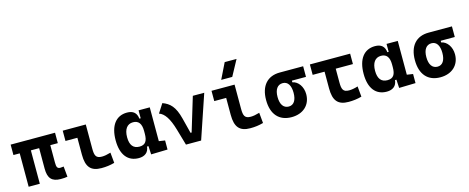

<svg xmlns="http://www.w3.org/2000/svg" viewBox="-39 -1488 5351 2191"><g transform="rotate(-15 2636.5 -392.5)"><path d="M477.5 9.8C512.2 9.8 529.8 8.3 557.1 3.9L545.4 -119.6C529.3 -117.2 518.1 -115.7 506.8 -115.7C468.8 -115.7 461.4 -137.7 461.4 -189V-394.5H550.3V-517.6H25.9V-394.5H100.1V0H231.9V-394.5H329.6V-151.4C329.6 -38.6 373.5 9.8 477.5 9.8Z M959 9.8C1014.6 9.8 1060.5 3.9 1113.8 -10.7L1102.1 -134.3C1059.1 -121.6 1027.3 -115.7 998 -115.7C926.8 -115.7 913.6 -150.9 913.6 -232.9V-517.6H641.1V-396H781.7V-195.3C781.7 -51.8 833.5 9.8 959 9.8Z M1400.4 9.8C1470.2 9.8 1517.1 -24.9 1523.4 -93.8H1540.5L1545.9 4.9L1740.7 0V-107.4L1669.4 -118.2V-517.6H1537.1V-423.8H1521.5C1514.2 -493.2 1474.6 -527.3 1402.3 -527.3C1271 -527.3 1195.8 -427.7 1195.8 -253.9C1195.8 -84 1270.5 9.8 1400.4 9.8ZM1537.1 -242.7C1537.1 -157.2 1512.2 -114.7 1440.9 -114.7C1368.7 -114.7 1331.1 -161.6 1331.1 -253.9C1331.1 -349.1 1370.6 -402.8 1439.9 -402.8C1504.9 -402.8 1537.1 -360.4 1537.1 -274.9Z M1958.5 0H2137.7L2313 -517.6H2178.2L2056.6 -116.2H2043.9L1997.6 -297.9C1960.4 -444.3 1905.3 -496.1 1820.3 -527.3L1752.4 -421.4C1814.5 -400.4 1862.8 -330.6 1903.3 -190.4Z M2716.8 9.8C2772.5 9.8 2818.4 3.9 2871.6 -10.7L2859.9 -134.3C2816.9 -121.6 2785.2 -115.7 2755.9 -115.7C2684.6 -115.7 2671.4 -150.9 2671.4 -232.9V-517.6H2398.9V-396H2539.6V-195.3C2539.6 -51.8 2591.3 9.8 2716.8 9.8ZM2538.1 -609.4H2668.5L2769 -794.9H2628.9Z M3205.6 9.8C3342.8 9.8 3433.1 -74.2 3433.1 -201.2C3433.1 -289.1 3382.3 -360.8 3314.9 -372.6V-392.1H3481.4V-517.6H3205.6C3058.1 -517.6 2973.1 -421.4 2973.1 -253.9C2973.1 -85.9 3058.1 9.8 3205.6 9.8ZM3205.6 -115.7C3143.6 -115.7 3108.4 -165.5 3108.4 -253.9C3108.4 -342.3 3143.6 -392.1 3205.6 -392.1C3264.2 -392.1 3297.9 -342.3 3297.9 -253.9C3297.9 -165.5 3264.2 -115.7 3205.6 -115.7Z M3878.9 9.8C3931.6 9.8 3983.4 3.9 4033.7 -10.7L4022 -134.3C3982.4 -121.6 3944.8 -115.7 3918 -115.7C3846.7 -115.7 3833.5 -150.9 3833.5 -232.9V-394.5H4036.6V-517.6H3561V-394.5H3701.7V-195.3C3701.7 -51.8 3753.4 9.8 3878.9 9.8Z M4330.1 9.8C4399.9 9.8 4446.8 -24.9 4453.1 -93.8H4470.2L4475.6 4.9L4670.4 0V-107.4L4599.1 -118.2V-517.6H4466.8V-423.8H4451.2C4443.8 -493.2 4404.3 -527.3 4332 -527.3C4200.7 -527.3 4125.5 -427.7 4125.5 -253.9C4125.5 -84 4200.2 9.8 4330.1 9.8ZM4466.8 -242.7C4466.8 -157.2 4441.9 -114.7 4370.6 -114.7C4298.3 -114.7 4260.7 -161.6 4260.7 -253.9C4260.7 -349.1 4300.3 -402.8 4369.6 -402.8C4434.6 -402.8 4466.8 -360.4 4466.8 -274.9Z M4963.4 9.8C5100.6 9.8 5190.9 -74.2 5190.9 -201.2C5190.9 -289.1 5140.1 -360.8 5072.8 -372.6V-392.1H5239.3V-517.6H4963.4C4815.9 -517.6 4731 -421.4 4731 -253.9C4731 -85.9 4815.9 9.8 4963.4 9.8ZM4963.4 -115.7C4901.4 -115.7 4866.2 -165.5 4866.2 -253.9C4866.2 -342.3 4901.4 -392.1 4963.4 -392.1C5022 -392.1 5055.7 -342.3 5055.7 -253.9C5055.7 -165.5 5022 -115.7 4963.4 -115.7Z"/></g></svg>

Font: Cascadia Code
Style: Bold
Weight: 700
Monospace: yes
Designer: Aaron Bell
Foundry: Saja Typeworks
Version: Version 2404.023